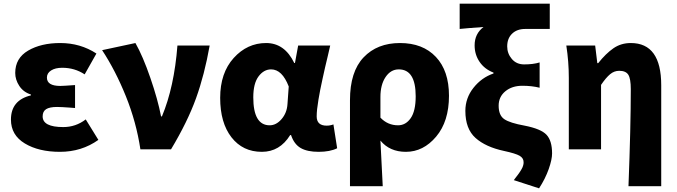

<svg xmlns="http://www.w3.org/2000/svg" viewBox="-20 -819 3713 1053"><path d="M308.6 13.7Q192.4 13.7 116.2 -32.2Q40 -78.1 40 -163.1Q40 -269.5 149.4 -295.9V-300.8Q108.4 -313.5 85.9 -347.7Q63.5 -381.8 63.5 -418.9Q63.5 -500 134.3 -541.5Q205.1 -583 310.5 -583Q420.9 -583 508.8 -525.4L444.3 -411.1Q389.6 -447.3 321.3 -447.3Q283.2 -447.3 260.3 -432.6Q237.3 -418 237.3 -393.6Q237.3 -347.7 310.5 -347.7Q326.2 -347.7 391.6 -352.5V-226.6Q380.9 -227.5 360.4 -229Q339.8 -230.5 323.2 -231.4Q306.6 -232.4 293 -232.4Q252 -232.4 232.9 -220.2Q213.9 -208 213.9 -180.7Q213.9 -122.1 327.1 -122.1Q395.5 -122.1 450.2 -164.1L519.5 -51.8Q427.7 13.7 308.6 13.7Z M750 0Q727.5 -149.4 670.4 -291Q613.3 -432.6 540 -543.9L722.7 -583Q763.7 -510.7 804.7 -391.6Q845.7 -272.5 863.3 -180.7H868.2Q935.5 -341.8 953.1 -569.3H1129.9Q1101.6 -409.2 1055.2 -280.3Q1008.8 -151.4 918 0Z M1416 13.7Q1311.5 13.7 1249.5 -65.9Q1187.5 -145.5 1187.5 -282.2Q1187.5 -418.9 1261.7 -501Q1335.9 -583 1439.5 -583Q1541 -583 1593.8 -473.6H1597.7L1615.2 -569.3H1791Q1788.1 -554.7 1777.8 -512.2Q1767.6 -469.7 1762.7 -448.7Q1757.8 -427.7 1749.5 -389.2Q1741.2 -350.6 1736.3 -326.7Q1731.4 -302.7 1726.6 -272.9Q1721.7 -243.2 1719.2 -220.7Q1716.8 -198.2 1716.8 -180.7Q1716.8 -129.9 1771.5 -129.9Q1791 -129.9 1808.6 -136.7L1829.1 -5.9Q1790 13.7 1727.5 13.7Q1665 13.7 1628.9 -7.3Q1592.8 -28.3 1576.2 -78.1H1571.3Q1514.6 13.7 1416 13.7ZM1459 -131.8Q1495.1 -131.8 1524.4 -166Q1553.7 -200.2 1556.6 -248L1563.5 -344.7Q1527.3 -438.5 1466.8 -438.5Q1426.8 -438.5 1397.9 -399.9Q1369.1 -361.3 1369.1 -285.2Q1369.1 -131.8 1459 -131.8Z M1899.4 202.1V-269.5Q1899.4 -425.8 1974.1 -504.4Q2048.8 -583 2173.8 -583Q2298.8 -583 2370.6 -506.8Q2442.4 -430.7 2442.4 -293.9Q2442.4 -153.3 2372.1 -69.8Q2301.8 13.7 2206.1 13.7Q2117.2 13.7 2066.4 -47.9Q2071.3 38.1 2079.1 202.1ZM2163.1 -131.8Q2205.1 -131.8 2232.4 -170.9Q2259.8 -210 2259.8 -291Q2259.8 -438.5 2167 -438.5Q2123 -438.5 2094.7 -396.5Q2066.4 -354.5 2066.4 -287.1V-173.8Q2106.4 -131.8 2163.1 -131.8Z M2936.5 213.9 2797.9 168.9Q2800.8 165 2808.1 155.3Q2815.4 145.5 2817.9 142.6Q2820.3 139.6 2826.2 131.3Q2832 123 2834 119.6Q2835.9 116.2 2839.8 109.9Q2843.8 103.5 2845.2 99.6Q2846.7 95.7 2848.6 90.3Q2850.6 85 2851.1 80.1Q2851.6 75.2 2851.6 70.3Q2851.6 47.9 2829.6 35.2Q2807.6 22.5 2744.1 8.8Q2643.6 -12.7 2587.9 -62.5Q2532.2 -112.3 2532.2 -210.9Q2532.2 -281.2 2576.7 -337.4Q2621.1 -393.6 2686.5 -416V-420.9Q2637.7 -439.5 2610.4 -479.5Q2583 -519.5 2583 -570.3Q2583 -633.8 2631.8 -670.9Q2536.1 -664.1 2501 -660.2V-798.8H2995.1V-660.2H2860.4Q2815.4 -660.2 2788.6 -634.3Q2761.7 -608.4 2761.7 -564.5Q2761.7 -525.4 2787.1 -495.6Q2812.5 -465.8 2854.5 -465.8Q2904.3 -465.8 2939.5 -476.6V-337.9Q2896.5 -348.6 2844.7 -348.6Q2788.1 -348.6 2751.5 -318.4Q2714.8 -288.1 2714.8 -239.3Q2714.8 -186.5 2745.6 -165.5Q2776.4 -144.5 2857.4 -129.9Q2947.3 -112.3 2977.5 -79.6Q3007.8 -46.9 3007.8 22.5Q3007.8 55.7 2989.3 108.4Q2970.7 161.1 2936.5 213.9Z M3426.8 202.1Q3439.5 -126 3439.5 -330.1Q3439.5 -387.7 3425.8 -409.2Q3412.1 -430.7 3376 -430.7Q3348.6 -430.7 3326.2 -412.1Q3303.7 -393.6 3276.4 -353.5V0H3099.6V-391.6Q3099.6 -480.5 3085.9 -569.3H3244.1L3255.9 -472.7H3260.7Q3302.7 -525.4 3344.2 -554.2Q3385.7 -583 3439.5 -583Q3606.4 -583 3606.4 -351.6V202.1Z"/></svg>

Font: Bpmf Zihi Sans Heavy
Style: Heavy
Weight: 900
Foundry: But Ko
Version: Version 1.320